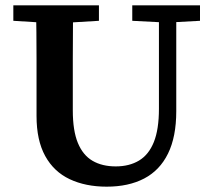

<svg xmlns="http://www.w3.org/2000/svg" viewBox="-20 -684 797 720"><path d="M380 16Q301 16 241.5 -12Q182 -40 149.5 -99Q117 -158 117 -249V-361Q117 -412 117 -462Q117 -512 116.5 -563Q116 -614 115 -664H254Q254 -614 253.5 -563.5Q253 -513 253 -462.5Q253 -412 253 -361V-270Q253 -194 272 -148Q291 -102 327 -81Q363 -60 414 -60Q465 -60 501.5 -82Q538 -104 557 -151.5Q576 -199 576 -276V-664H641V-267Q641 -171 610 -108Q579 -45 520.5 -14.5Q462 16 380 16ZM30 -606V-664H351V-606L217 -598H159ZM476 -606V-664H730V-606L620 -600H592Z"/></svg>

Font: Source Serif 4 SemiBold
Style: Regular
Weight: 600
Designer: Frank Grießhammer
Foundry: Adobe Systems Incorporated
Version: Version 4.004;hotconv 1.0.116;makeotfexe 2.5.65601